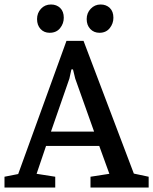

<svg xmlns="http://www.w3.org/2000/svg" viewBox="-30 -835 682 855"><path d="M-10 0V-48L51 -60L266 -653H342L566 -62L632 -48V0H373V-48L457 -61L412 -185H175L133 -61L216 -48V0ZM197 -249H389L305 -485L295 -526H288L279 -485ZM413 -689Q388 -689 372 -706Q356 -723 356 -750Q356 -777 374 -796Q392 -815 418 -815Q443 -815 459 -799.5Q475 -784 475 -756Q475 -730 458.5 -709.5Q442 -689 413 -689ZM191 -689Q166 -689 150.5 -706Q135 -723 135 -750Q135 -777 152.5 -796Q170 -815 197 -815Q222 -815 238 -799.5Q254 -784 254 -756Q254 -730 237.5 -709.5Q221 -689 191 -689Z"/></svg>

Font: Faustina Light Medium
Style: Regular
Weight: 500
Version: Version 1.200